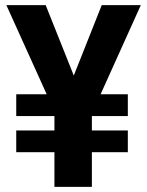

<svg xmlns="http://www.w3.org/2000/svg" viewBox="-20 -731 576 751"><path d="M268.6 -435.5 377.9 -710.9H530.8L373.5 -362.3H480V-276.9H339.4V-220.7H480V-135.7H339.4V0H192.9V-135.7H43.5V-220.7H192.9V-276.9H43.5V-362.3H162.6L4.9 -710.9H158.7Z"/></svg>

Font: SteelSelectRoboto
Style: Roboto-Bold
Weight: 700
Designer: Google
Version: Version 2.137; 2017